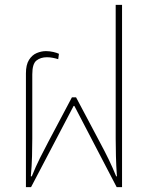

<svg xmlns="http://www.w3.org/2000/svg" viewBox="-20 -765 609 785"><path d="M86 0V-465Q86 -500 98.5 -520Q111 -540 130 -548Q149 -556 168 -556Q183 -556 198 -552.5Q213 -549 221 -545L218 -523Q209 -526 196.5 -528.5Q184 -531 172 -531Q146 -531 129 -517.5Q112 -504 112 -461V-198Q112 -167 111 -127Q110 -87 106 -44H110Q126 -84 143.5 -119Q161 -154 177 -184L274 -367H291L388 -184Q409 -145 424.5 -113Q440 -81 455 -44H458Q455 -87 454 -127Q453 -167 453 -198V-745H479V0H457L284 -332H281L107 0Z"/></svg>

Font: Noto Sans Thai SemCond Thin
Style: Regular
Weight: 100
Width: 4
Designer: Monotype Design Team
Foundry: Monotype Imaging Inc.
Version: Version 2.002; ttfautohint (v1.8.4.7-5d5b)